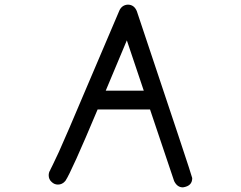

<svg xmlns="http://www.w3.org/2000/svg" viewBox="-20 -810 1040 828"><path d="M600 -419H436L527 -636ZM769 -2C796 -6 809 -19 809 -42C809 -47 729 -287 570 -762C562 -781 549 -790 531 -790C514 -789 502 -780 495 -765L351 -427C295 -294 256 -204 234 -155C211 -106 199 -81 197 -78V-77C192 -70 190 -62 190 -54C190 -43 194 -33 202 -26C210 -18 219 -14 230 -14C242 -14 253 -19 262 -30C279 -55 325 -157 401 -338H627L731 -29C740 -11 752 -2 769 -2Z"/></svg>

Font: linja lipamanka normal
Style: Regular
Weight: 400
Version: Version 1.000;February 20, 2023;FontCreator 14.0.0.2901 64-b